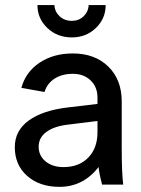

<svg xmlns="http://www.w3.org/2000/svg" viewBox="-20 -725 555 754"><path d="M463.9 0H380.9Q369.6 -43 367.2 -68.8Q306.2 8.8 213.9 8.8Q135.3 8.8 86.7 -34.2Q38.1 -77.1 38.1 -147Q38.1 -211.9 92.8 -251.7Q147.5 -291.5 247.1 -303.2L362.8 -316.9V-341.8Q362.8 -383.3 335.9 -409.2Q309.1 -435.1 266.1 -435.1Q224.1 -435.1 194.8 -416.5Q165.5 -397.9 154.8 -363.8L64 -379.9Q80.6 -441.9 135 -478.5Q189.5 -515.1 266.1 -515.1Q352.5 -515.1 405.3 -463.6Q458 -412.1 458 -327.1V-145Q458 -45.9 463.9 0ZM229 -68.8Q290.5 -68.8 326.7 -106.2Q362.8 -143.6 362.8 -205.1V-250L249 -235.8Q194.3 -230 163.1 -207.5Q131.8 -185.1 131.8 -148.9Q131.8 -113.8 158.9 -91.3Q186 -68.8 229 -68.8ZM262.2 -578.1Q204.6 -578.1 165.8 -615.2Q127 -652.3 127 -705.1H193.8Q194.8 -679.2 214.1 -661.1Q233.4 -643.1 262.2 -643.1Q289.6 -643.1 308.3 -661.1Q327.1 -679.2 328.1 -705.1H395Q395 -652.3 356.7 -615.2Q318.4 -578.1 262.2 -578.1Z"/></svg>

Font: LT Superior Med
Style: Regular
Weight: 500
Designer: Daniel Lyons
Foundry: LyonsType
Version: Version 1.000